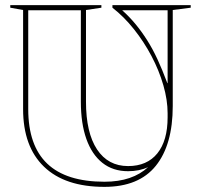

<svg xmlns="http://www.w3.org/2000/svg" viewBox="-20 -728 773 748"><path d="M387 0Q233 0 151.5 -78.5Q70 -157 70 -303V-689L20 -698V-708H375V-698L315 -689V-332Q315 -211 358 -146Q401 -81 479 -81Q553 -81 593 -130.5Q633 -180 633 -271V-287Q633 -338 616.5 -395.5Q600 -453 570.5 -509Q541 -565 502 -614Q463 -663 418 -698V-708H723V-698L653 -689V-315Q653 -164 587 -82Q521 0 387 0ZM387 -20Q442 -20 484.5 -34.5Q527 -49 557 -77Q540 -69 520.5 -65Q501 -61 479 -61Q420 -61 379 -93.5Q338 -126 316.5 -186.5Q295 -247 295 -332V-688H90V-303Q90 -161 164 -90.5Q238 -20 387 -20ZM456 -688Q484 -663 508 -634Q532 -605 553.5 -571Q575 -537 593.5 -497Q612 -457 630 -409L632 -404H633V-688Z"/></svg>

Font: Kalnia Glaze Thin
Style: Bold
Weight: 700
Version: Version 1.110